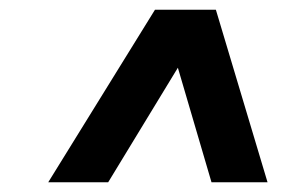

<svg xmlns="http://www.w3.org/2000/svg" viewBox="-20 -750 610 394"><path d="M79 -376 298 -730H423L529 -376H414L345 -611L202 -376Z"/></svg>

Font: MuseoModerno SemiBold
Style: Italic
Weight: 600
Italic angle: -9°
Designer: Pablo Cosgaya, Héctor Gatti, Marcela Romero, and the Authors of The MuseoModerno Project.
Foundry: Omnibus-Type Team
Version: Version 1.003